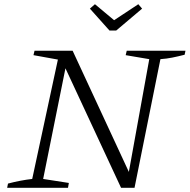

<svg xmlns="http://www.w3.org/2000/svg" viewBox="-20 -892 901 912"><path d="M582 -651H861L857 -632Q826 -624 798.5 -618.5Q771 -613 742 -611L619 0H555L280 -591L296 -593L185 -42L307 -23L303 0H14L18 -20Q48 -28 77 -33.5Q106 -39 133 -42L255 -609L139 -630L144 -651H325L602 -54L588 -53L689 -611L577 -630ZM500 -747 407 -851 431 -872 522 -796 637 -872 655 -851 532 -747Z"/></svg>

Font: Piazzolla Thin ExtraLight
Style: Italic
Weight: 250
Italic angle: -11.3°
Version: Version 2.005